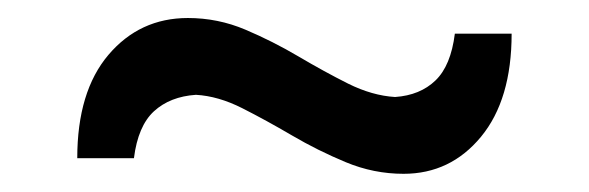

<svg xmlns="http://www.w3.org/2000/svg" viewBox="-20 -423 644 210"><path d="M421.4 -232.9Q388.7 -232.9 358.2 -245.6Q327.6 -258.3 299.3 -274.9Q271 -291.5 244.9 -304.7Q218.8 -317.9 194.3 -319.3Q166 -317.4 148.4 -301.3Q130.9 -285.2 126.5 -250H64.5Q64.5 -322.8 98.6 -363Q132.8 -403.3 185.5 -403.3Q218.3 -403.3 248.3 -390.6Q278.3 -377.9 306.4 -361.3Q334.5 -344.7 360.8 -331.5Q387.2 -318.4 412.1 -316.9Q439.5 -318.8 456.3 -335Q473.1 -351.1 477.5 -386.2H539.6Q539.6 -314 506.1 -273.4Q472.7 -232.9 421.4 -232.9Z"/></svg>

Font: Pinar Medium
Style: Regular
Weight: 500
Designer: Amin Abedi
Version: Version 3.000